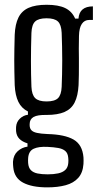

<svg xmlns="http://www.w3.org/2000/svg" viewBox="-20 -627 414 812"><path d="M180.1 165.4Q114.9 165.4 77.5 145.4Q40.1 125.3 36.1 80.6Q35.8 76.1 35.2 69.9Q34.6 63.8 34.9 57.1Q36.7 29 54.4 12.8Q72.1 -3.4 96.3 -6.9V-20.7Q74 -27.5 61.8 -40.1Q49.6 -52.8 48 -72.5Q47.8 -77.1 47.8 -81.3Q47.8 -85.6 48 -90.3Q49.4 -111.1 63.9 -125.1Q78.3 -139.2 98.2 -141.7V-155.5Q70.9 -169.1 57.6 -196.4Q44.3 -223.8 42.2 -267Q41.3 -298.4 40.8 -323.3Q40.3 -348.1 40.3 -371Q40.3 -393.8 40.8 -420Q41.3 -446.1 42.2 -480.1Q44.2 -525 58.1 -553Q72 -581 101 -593.9Q130.1 -606.8 177.3 -606.8Q226.9 -606.8 255.7 -592.9Q284.5 -579 297.9 -548.2H311.8Q313.9 -574.5 329.3 -587.2Q344.7 -600 372.9 -600V-542.6H356.9Q337.4 -542.6 326.1 -526Q314.8 -509.4 314 -475.2L313.3 -420.9Q313.7 -400.3 313.7 -382.2Q313.7 -364 313.7 -346.5Q313.8 -328.9 313.5 -309.8Q313.3 -290.6 312.3 -267Q309.8 -221.8 295.8 -193.9Q281.9 -166.1 253 -153.5Q224.2 -140.9 177 -140.9Q138.6 -141.7 122 -132.3Q105.4 -122.8 105.4 -102V-96.6Q105.8 -83.8 112.8 -76.3Q119.8 -68.7 136.2 -65Q152.6 -61.3 181.6 -60.1Q253.7 -58.2 291.1 -36.8Q328.4 -15.4 333 38.1Q333.4 45.1 333.4 51.8Q333.4 58.5 333 66.4Q330.4 103.7 310.9 125.3Q291.5 147 258.1 156.2Q224.7 165.4 180.1 165.4ZM181.6 110.3Q207 110.3 226 106.2Q245 102.1 256.1 91.7Q267.2 81.3 268.8 62.4Q269.4 56.3 269.3 51Q269.2 45.7 268.6 40.2Q266.9 20.7 255.9 11.4Q245 2.1 226.1 -1.2Q207.2 -4.6 181.7 -5.8Q143.8 -7.8 122.6 2Q101.4 11.7 99.1 40.8Q98.5 46.1 98.6 51.7Q98.6 57.4 99 62.4Q100.5 82.6 110.8 92.8Q121 103 139 106.7Q156.9 110.3 181.6 110.3ZM176.9 -198Q211 -198 225.1 -211.7Q239.2 -225.4 240.8 -259.4Q241.8 -284.6 242.5 -312.9Q243.2 -341.3 243.2 -371.2Q243.2 -401 242.5 -430.8Q241.8 -460.6 240.8 -488.2Q239.2 -522.8 224.9 -536.2Q210.6 -549.7 176.9 -549.7Q143.2 -549.7 128.8 -536.2Q114.3 -522.7 112.9 -487.7Q111.9 -457.7 111.4 -427.8Q110.9 -397.8 110.9 -368.9Q110.9 -340 111.4 -312.7Q111.9 -285.4 112.9 -260.2Q114.5 -226.4 128.7 -212.2Q143 -198 176.9 -198Z"/></svg>

Font: Big Shoulders Display SC Thin
Style: Regular
Weight: 100
Designer: Patric King
Foundry: XO Type Co
Version: Version 2.002